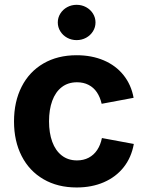

<svg xmlns="http://www.w3.org/2000/svg" viewBox="-20 -788 628 818"><path d="M39.7 -270.6Q39.7 -354.8 72.2 -418.6Q104.6 -482.4 165 -517.6Q225.3 -552.7 306.4 -552.7Q370.8 -552.7 422.2 -530.8Q473.5 -508.9 506.3 -467.9Q539.1 -426.8 549.2 -371.3L413.1 -345.8Q406.6 -374.3 392.7 -394.9Q378.8 -415.4 357.3 -426.4Q335.8 -437.5 308 -437.5Q269.7 -437.5 243 -416.7Q216.2 -396 202.5 -358.3Q188.9 -320.7 188.9 -271.1Q188.9 -221.8 202.5 -184.2Q216.2 -146.6 243.1 -125.6Q270 -104.6 308 -104.6Q336 -104.6 357.9 -116.1Q379.7 -127.6 394 -149Q408.3 -170.4 414.2 -199.9L550.1 -174.7Q540 -117.6 507.1 -75.8Q474.2 -34.1 422.7 -11.7Q371.3 10.7 306.4 10.7Q225.5 10.7 165.2 -24.5Q104.8 -59.6 72.3 -123.2Q39.7 -186.8 39.7 -270.6ZM226.2 -692.3Q226.2 -712.7 237 -730.1Q247.8 -747.4 266.2 -757.5Q284.6 -767.5 306.4 -767.5Q328.3 -767.5 346.8 -757.5Q365.3 -747.4 376.1 -730.1Q386.9 -712.7 386.9 -692.3Q386.9 -671.9 376.1 -654.6Q365.3 -637.2 346.8 -627.1Q328.3 -617.1 306.4 -617.1Q284.6 -617.1 266.2 -627.1Q247.8 -637.2 237 -654.6Q226.2 -671.9 226.2 -692.3Z"/></svg>

Font: Raveo Variable
Style: Regular
Weight: 400
Designer: Jakub Foglar, Rasmus Andersson (Inter)
Foundry: Jakubfoglar.com
Version: Version 1.000;Glyphs 3.2.3 (3260)